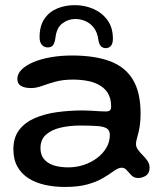

<svg xmlns="http://www.w3.org/2000/svg" viewBox="-20 -682 642 750"><path d="M233.6 48.3Q193 48.3 156.7 40.4Q120.3 32.5 92.3 15Q64.2 -2.5 48.3 -30.6Q32.3 -58.7 32.3 -98.9Q32.3 -144.9 55 -174.5Q77.6 -204.1 116.3 -220.7Q154.9 -237.4 203.5 -244Q252.1 -250.6 304 -250.6Q320 -250.6 336.6 -249.5Q353.2 -248.4 367.7 -247.5Q382.2 -246.6 392.1 -246.6Q404.9 -246.6 409.5 -250.8Q414.1 -255.1 414.1 -265.6Q414.1 -284.8 409.3 -299.9Q404.5 -314.9 395.5 -326.4Q386.5 -337.9 374 -345.9Q354.1 -359.4 325.7 -365.2Q297.4 -371.1 264.9 -371.1Q226.4 -371.1 196.8 -363Q167.2 -354.8 144.2 -346.4Q121.2 -338 102 -338Q75.8 -338 61.8 -346.6Q47.8 -355.1 47.8 -373.9Q47.8 -393.3 64.3 -410Q80.8 -426.6 110 -439.1Q139.2 -451.5 178.1 -458.4Q217 -465.2 261.2 -465.2Q349.6 -465.2 409.2 -443.1Q468.8 -420.9 499 -371.1Q529.2 -321.3 529.2 -237.6Q529.2 -212.7 526.5 -194Q523.8 -175.3 520.2 -161.6Q516.7 -147.9 514 -137.9Q511.2 -127.8 511.2 -119.7Q511.2 -107.5 519.2 -96.8Q527.1 -86.1 537.8 -75.5Q548.4 -65 556.4 -53.2Q564.3 -41.5 564.3 -27.1Q564.3 -5.4 550.3 3.9Q536.2 13.3 519.6 13.3Q503.8 13.3 493.7 3.2Q483.7 -6.9 475.3 -16.9Q466.9 -26.9 455.1 -26.9Q448.1 -26.9 439.8 -23Q431.6 -19.1 419.3 -10.3Q404.7 0.5 381.2 14.2Q357.8 28 322 38.2Q286.2 48.3 233.6 48.3ZM246.9 -28.2Q277.8 -28.2 306.8 -37.7Q335.8 -47.2 358.9 -64.5Q382 -81.8 395.6 -105Q409.1 -128.2 409.1 -155.4Q409.1 -172.4 397.7 -180Q386.2 -187.6 360.9 -189.6Q335.5 -191.6 293.2 -191.6Q252.1 -191.6 216.6 -183.4Q181.1 -175.1 159.6 -155.9Q138.1 -136.6 138.1 -103.4Q138.1 -77.9 151.2 -61.3Q164.2 -44.8 188.6 -36.5Q212.9 -28.2 246.9 -28.2ZM166.1 -496.8Q152.3 -496.8 143.4 -507.1Q134.6 -517.5 134.6 -536.4Q134.6 -580.2 153.2 -607.9Q171.8 -635.6 203.2 -648.8Q234.7 -661.9 272.5 -661.9Q310.8 -661.9 344.7 -647.2Q378.6 -632.5 399.8 -603.4Q421 -574.3 421 -530.9Q421 -510.8 412.8 -502.3Q404.6 -493.9 393.1 -493.9Q382.1 -493.9 374.4 -501.4Q366.8 -508.9 364.1 -527.1Q360.6 -554.5 347.4 -572.4Q334.1 -590.2 314.9 -599Q295.6 -607.8 273.4 -607.8Q246.7 -607.8 223.9 -590.8Q201.1 -573.9 196.7 -535.2Q194.1 -515.9 187.8 -506.3Q181.6 -496.8 166.1 -496.8Z"/></svg>

Font: Gluten Thin
Style: Regular
Weight: 100
Designer: Tyler Finck
Foundry: Etcetera Type Company
Version: Version 1.300